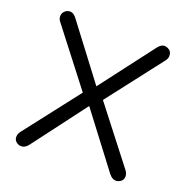

<svg xmlns="http://www.w3.org/2000/svg" viewBox="-116 -736 824 850"><g transform="rotate(20 295.5 -310.5)"><path d="M517.6 -627.9C506.5 -627.9 495.8 -620.8 485.4 -606.4L294.9 -356.4L105.5 -606.4C95.7 -620.8 84.6 -627.9 72.3 -627.9C68.4 -627.9 64.1 -627.1 59.6 -625.5C55 -623.9 50.3 -620.3 45.4 -614.7C40.5 -609.2 38.1 -601.9 38.1 -592.8C38.1 -584.3 41.3 -576.2 47.9 -568.4L248 -309.6L47.9 -51.8C41.3 -43.3 38.1 -34.5 38.1 -25.4C38.1 -15.6 41.7 -7.8 48.8 -2C56 3.9 63.8 6.8 72.3 6.8C84.6 6.8 95.7 0.3 105.5 -12.7L294.9 -263.7L485.4 -12.7C495.8 0.3 506.5 6.8 517.6 6.8C526 6.8 534 4.1 541.5 -1.5C549 -7 552.7 -15 552.7 -25.4C552.7 -34.5 549.5 -43.3 543 -51.8L342.8 -309.6L543 -568.4C549.5 -576.8 552.7 -585 552.7 -592.8C552.7 -605.1 548.8 -614.1 541 -619.6C533.2 -625.2 525.4 -627.9 517.6 -627.9Z"/></g></svg>

Font: Jura
Style: DemiBold
Weight: 600
Version: Version 2.5.1